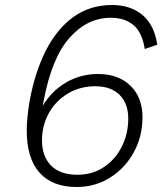

<svg xmlns="http://www.w3.org/2000/svg" viewBox="-20 -740 649 768"><path d="M286 8Q190 8 138.5 -49Q87 -106 87 -218Q87 -267 98 -333Q119 -450 163 -537Q207 -624 273.5 -672Q340 -720 428 -720Q503 -720 550.5 -679.5Q598 -639 609 -561L559 -544Q549 -610 514 -639.5Q479 -669 423 -669Q329 -669 257.5 -588Q186 -507 154 -333L151 -317Q187 -377 245 -410.5Q303 -444 372 -444Q454 -444 502 -397Q550 -350 550 -271Q550 -195 515.5 -131.5Q481 -68 421 -30Q361 8 286 8ZM289 -41Q351 -41 397 -72.5Q443 -104 468 -155Q493 -206 493 -266Q493 -326 458.5 -360.5Q424 -395 361 -395Q301 -395 252.5 -366.5Q204 -338 176 -288.5Q148 -239 148 -178Q148 -115 184 -78Q220 -41 289 -41Z"/></svg>

Font: Livvic Light
Style: Italic
Weight: 300
Italic angle: -10°
Designer: Jacques Le Bailly, Baron von Fonthausen
Version: Version 1.001; ttfautohint (v1.8.2)